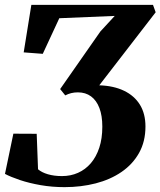

<svg xmlns="http://www.w3.org/2000/svg" viewBox="-20 -763 660 790"><path d="M245.5 7Q194.5 7 147.2 -1.2Q100 -9.5 62 -22.2Q24 -35 0.5 -47.5L35 -213L131 -212.5L136.5 -66.5Q151.5 -53.5 177 -46Q202.5 -38.5 235 -38.5Q271 -38.5 301.2 -52Q331.5 -65.5 353.8 -91.5Q376 -117.5 388.5 -155.2Q401 -193 401 -242Q401 -287 389 -318.5Q377 -350 354.5 -366.5Q332 -383 300.5 -383Q285.5 -383 272.8 -379.8Q260 -376.5 248.5 -370.5L227.5 -396.5L393 -633.5L452 -697.5L224 -688L156 -541.5L77.5 -547.5L109 -743H609.5L620.5 -712.5L388.5 -412Q448 -410 490.5 -389.5Q533 -369 555.8 -332Q578.5 -295 578.5 -242.5Q578.5 -180.5 552.2 -133.8Q526 -87 480 -55.5Q434 -24 373.8 -8.5Q313.5 7 245.5 7Z"/></svg>

Font: Merriweather 72pt ExtraBold
Style: Italic
Weight: 800
Italic angle: -7.8°
Version: Version 2.101